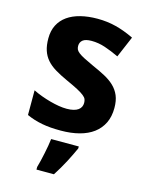

<svg xmlns="http://www.w3.org/2000/svg" viewBox="-117 -630 715 924"><g transform="rotate(15 240.5 -167.5)"><path d="M441.9 -162.1Q441.9 -119.1 426.3 -86.9Q410.6 -54.7 381.8 -33.2Q353 -11.7 312 -1Q271 9.8 220.2 9.8Q193.4 9.8 170.4 8.1Q147.5 6.3 127 2.4Q106.4 -1.5 87.4 -7.3Q68.4 -13.2 48.8 -22V-145Q69.3 -134.8 92 -126.5Q114.7 -118.2 137.2 -112.1Q159.7 -106 180.9 -102.5Q202.1 -99.1 220.2 -99.1Q240.2 -99.1 254.4 -102.8Q268.6 -106.4 277.6 -113Q286.6 -119.6 290.8 -128.7Q294.9 -137.7 294.9 -147.9Q294.9 -158.2 291.7 -166.3Q288.6 -174.3 277.3 -183.3Q266.1 -192.4 244.4 -203.9Q222.7 -215.3 186 -231.9Q150.4 -248 124.3 -263.9Q98.1 -279.8 81.3 -299.3Q64.5 -318.8 56.2 -344Q47.9 -369.1 47.9 -403.8Q47.9 -441.9 62.5 -470.5Q77.1 -499 104 -518.1Q130.9 -537.1 168.7 -546.6Q206.5 -556.2 252.9 -556.2Q301.8 -556.2 345.7 -544.9Q389.6 -533.7 436 -511.2L391.1 -405.8Q354 -423.3 320.3 -434.6Q286.6 -445.8 252.9 -445.8Q222.7 -445.8 209.2 -435.1Q195.8 -424.3 195.8 -405.8Q195.8 -396 199.2 -388.4Q202.6 -380.9 212.9 -372.8Q223.1 -364.7 241.7 -355.2Q260.3 -345.7 290 -332Q324.7 -316.9 352.5 -302Q380.4 -287.1 400.4 -268.1Q420.4 -249 431.2 -223.6Q441.9 -198.2 441.9 -162.1ZM156.2 208Q160.6 193.4 165 174.6Q169.4 155.8 173.6 136Q177.7 116.2 181.2 96.7Q184.6 77.1 186.5 61H324.2V70.8Q309.1 104.5 289.1 142.8Q269 181.2 243.2 221.2H156.2Z"/></g></svg>

Font: Droid Sans
Style: Bold
Weight: 700
Foundry: Ascender Corporation
Version: Version 1.00 build 112